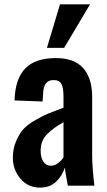

<svg xmlns="http://www.w3.org/2000/svg" viewBox="-20 -854 492 883"><path d="M195.8 -633.8 255.9 -834H394L274.9 -633.8ZM164.1 8.8Q108.4 8.8 73.7 -32.7Q39.1 -74.2 39.1 -127.9Q39.1 -169.4 53.5 -203.4Q67.9 -237.3 86.2 -258.5Q104.5 -279.8 141.1 -300.8Q177.7 -321.8 201.9 -331.8Q226.1 -341.8 272 -358.9V-409.2Q272 -449.2 262.7 -467.5Q253.4 -485.8 226.1 -485.8Q179.7 -485.8 178.2 -421.9L175.8 -387.2L46.9 -392.1Q49.8 -491.7 96.2 -539.3Q142.6 -586.9 236.8 -586.9Q321.8 -586.9 362.8 -540.5Q403.8 -494.1 403.8 -409.2V-142.1Q403.8 -84.5 414.1 0H292Q280.8 -60.5 277.8 -83Q265.6 -43.9 237.1 -17.6Q208.5 8.8 164.1 8.8ZM213.9 -91.8Q231.4 -91.8 247.1 -103.8Q262.7 -115.7 272 -129.9V-292Q246.1 -276.9 229.7 -265.1Q213.4 -253.4 197.5 -237.5Q181.6 -221.7 174.3 -202.9Q167 -184.1 167 -161.1Q167 -128.9 179.4 -110.4Q191.9 -91.8 213.9 -91.8Z"/></svg>

Font: Oswald Medium
Style: Regular
Weight: 500
Designer: Vernon Adams
Foundry: Vernon Adams
Version: Version 4.103